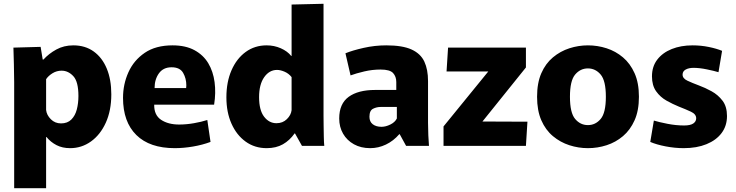

<svg xmlns="http://www.w3.org/2000/svg" viewBox="-20 -772 3896 1016"><path d="M55 -337Q55 -382 53.5 -431Q52 -480 51 -520L195 -524L206 -457H210Q238 -488 278 -510Q318 -532 368 -532Q431 -532 476 -499.5Q521 -467 545 -409Q569 -351 569 -273Q569 -187 540 -123Q511 -59 461.5 -23.5Q412 12 351 12Q310 12 279 -4Q248 -20 226 -47H224V224H55ZM303 -119Q337 -119 357.5 -139.5Q378 -160 386.5 -193Q395 -226 395 -264Q395 -340 368 -369Q341 -398 306 -398Q280 -398 258 -384.5Q236 -371 224 -353V-190Q227 -163 249 -141Q271 -119 303 -119Z M905 12Q772 12 701.5 -57.5Q631 -127 631 -254Q631 -326 659.5 -389.5Q688 -453 746 -492.5Q804 -532 893 -532Q962 -532 1009 -506.5Q1056 -481 1082 -437.5Q1108 -394 1115.5 -337.5Q1123 -281 1113 -218H796Q795 -163 832.5 -138Q870 -113 928 -113Q966 -113 1006 -120Q1046 -127 1077 -137L1094 -21Q1051 -5 1001 3.5Q951 12 905 12ZM888 -416Q844 -416 821 -384Q798 -352 798 -306H965Q965 -310 965.5 -313.5Q966 -317 966 -320Q966 -357 949 -386.5Q932 -416 888 -416Z M1391 12Q1328 12 1280 -22.5Q1232 -57 1205 -117.5Q1178 -178 1178 -257Q1178 -338 1205 -400Q1232 -462 1280 -497Q1328 -532 1391 -532Q1431 -532 1466 -516.5Q1501 -501 1521 -476H1523V-748L1692 -752V-159Q1692 -139 1692.5 -108.5Q1693 -78 1693.5 -48Q1694 -18 1696 0H1578L1541 -66H1539Q1513 -29 1477 -8.5Q1441 12 1391 12ZM1443 -120Q1476 -120 1498 -141.5Q1520 -163 1523 -189V-364Q1508 -383 1486 -392.5Q1464 -402 1446 -402Q1405 -402 1378 -363.5Q1351 -325 1351 -258Q1351 -189 1377.5 -154.5Q1404 -120 1443 -120Z M1939 12Q1890 12 1853 -8.5Q1816 -29 1795.5 -64.5Q1775 -100 1775 -145Q1775 -223 1825 -259.5Q1875 -296 1965 -296H2077V-338Q2077 -367 2060 -385.5Q2043 -404 1994 -404Q1950 -404 1907.5 -394Q1865 -384 1835 -373L1808 -490Q1844 -505 1903.5 -518.5Q1963 -532 2024 -532Q2110 -532 2158 -510Q2206 -488 2225.5 -446Q2245 -404 2245 -343V-122Q2245 -90 2246.5 -56.5Q2248 -23 2250 0H2129L2095 -62H2093Q2062 -26 2022 -7Q1982 12 1939 12ZM1999 -101Q2021 -101 2045.5 -113Q2070 -125 2080 -145V-206H1994Q1973 -206 1954 -196.5Q1935 -187 1935 -154Q1935 -128 1952.5 -114.5Q1970 -101 1999 -101Z M2327 -103 2564 -394H2343L2351 -520H2763V-415L2533 -129L2771 -128L2763 0H2327Z M3091 12Q3041 12 2993 -3.5Q2945 -19 2906 -51.5Q2867 -84 2844.5 -135.5Q2822 -187 2822 -260Q2822 -333 2844.5 -384.5Q2867 -436 2906 -468.5Q2945 -501 2993 -516.5Q3041 -532 3091 -532Q3142 -532 3190 -516.5Q3238 -501 3276.5 -468.5Q3315 -436 3338 -384.5Q3361 -333 3361 -260Q3361 -187 3338 -135.5Q3315 -84 3276.5 -51.5Q3238 -19 3190 -3.5Q3142 12 3091 12ZM3091 -110Q3131 -110 3158.5 -142.5Q3186 -175 3186 -260Q3186 -345 3158.5 -377.5Q3131 -410 3091 -410Q3051 -410 3023.5 -377.5Q2996 -345 2996 -260Q2996 -175 3023.5 -142.5Q3051 -110 3091 -110Z M3598 12Q3551 12 3502 2.5Q3453 -7 3421 -21L3440 -134Q3466 -126 3511.5 -117Q3557 -108 3600 -108Q3633 -108 3648.5 -118.5Q3664 -129 3664 -146Q3664 -168 3636 -181Q3608 -194 3572 -208Q3540 -221 3507 -239.5Q3474 -258 3452 -289Q3430 -320 3430 -368Q3430 -420 3458 -456.5Q3486 -493 3534.5 -512.5Q3583 -532 3645 -532Q3689 -532 3730.5 -523.5Q3772 -515 3801 -503L3782 -390Q3759 -397 3720 -405Q3681 -413 3650 -413Q3625 -413 3608.5 -404Q3592 -395 3592 -377Q3592 -357 3617.5 -345Q3643 -333 3678 -320Q3711 -308 3745.5 -289Q3780 -270 3803.5 -239Q3827 -208 3827 -158Q3827 -106 3798.5 -68Q3770 -30 3718.5 -9Q3667 12 3598 12Z"/></svg>

Font: Murecho
Style: Bold
Weight: 700
Designer: Neil Summerour
Foundry: Positype
Version: Version 1.010; ttfautohint (v1.8.3)